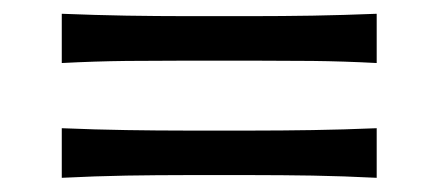

<svg xmlns="http://www.w3.org/2000/svg" viewBox="-20 -448 630 276"><path d="M68.8 -357.4V-428.2Q116.7 -426.3 161.9 -425.5Q207 -424.8 245.6 -424.8H344.7Q383.8 -424.8 429 -425.5Q474.1 -426.3 521.5 -428.2V-357.4Q474.1 -359.9 429 -360.4Q383.8 -360.8 344.7 -360.8H245.6Q207 -360.8 161.9 -360.4Q116.7 -359.9 68.8 -357.4ZM68.8 -192.4V-263.7Q116.7 -261.7 161.9 -261Q207 -260.3 245.6 -260.3H344.7Q383.8 -260.3 429 -261Q474.1 -261.7 521.5 -263.7V-192.4Q474.1 -194.8 429 -195.6Q383.8 -196.3 344.7 -196.3H245.6Q207 -196.3 161.9 -195.6Q116.7 -194.8 68.8 -192.4Z"/></svg>

Font: Pinar DS1 Regular
Style: Regular
Weight: 400
Designer: Amin Abedi
Version: Version 3.000